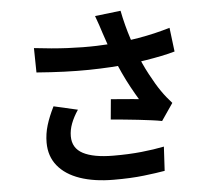

<svg xmlns="http://www.w3.org/2000/svg" viewBox="-58 -882 1116 1003"><g transform="rotate(-5 500.0 -380.0)"><path d="M506.7 -709.6Q501.1 -726.9 493 -751.8Q484.9 -776.7 475.2 -801.9L610.3 -817.8Q617.7 -779.3 627.8 -740.9Q637.8 -702.5 649.8 -665.9Q661.8 -629.4 673.6 -597.2Q696.6 -534.8 728.4 -475.5Q760.1 -416.1 784.3 -381.8Q797 -363.3 810.6 -346.6Q824.1 -330 837.8 -314.8L776.5 -225.2Q755.2 -229.5 723.2 -233.7Q691.1 -238 653.7 -242.2Q616.4 -246.4 578.9 -250Q541.4 -253.7 509.8 -256.3L519.6 -362Q544.6 -360 572.5 -357.7Q600.5 -355.4 625.5 -353.3Q650.5 -351.2 665.8 -349.7Q648 -379 627.8 -415.9Q607.6 -452.8 588.7 -493.5Q569.7 -534.1 554 -575.3Q538 -617.2 526.6 -651.2Q515.2 -685.2 506.7 -709.6ZM142.6 -663Q236.1 -651.8 317.8 -647.8Q399.6 -643.8 470.7 -646.1Q541.9 -648.4 601.4 -655Q646.5 -660.5 690.3 -667.9Q734.2 -675.3 776.4 -685.2Q818.6 -695.2 857.4 -706.8L872.8 -581.2Q840.3 -571.8 801.5 -564Q762.8 -556.1 721.7 -549.5Q680.7 -542.9 640.7 -538.1Q540.3 -526.6 419.4 -524.7Q298.5 -522.9 144.6 -535ZM343.4 -322.3Q319.5 -286.8 306.9 -253.3Q294.3 -219.8 294.3 -187.1Q294.3 -124.5 349 -95.9Q403.6 -67.4 506.5 -67Q588.4 -66.7 654.8 -73.6Q721.2 -80.5 774 -91.2L767 35.4Q724.5 42.9 657 50.8Q589.5 58.8 498.5 58.5Q396.6 58.3 321.6 32.5Q246.6 6.6 206 -43.5Q165.4 -93.5 165.4 -165.1Q165.4 -210.9 178.9 -255.5Q192.4 -300.1 218 -351.1Z"/></g></svg>

Font: Noto Sans KR Thin
Style: Regular
Weight: 100
Designer: Ryoko NISHIZUKA 西塚涼子 (kana, bopomofo & ideographs); Paul D. Hunt (Latin, Greek & Cyrillic); Sandoll Communications 산돌커뮤니
Foundry: Adobe
Version: Version 2.004-H2;hotconv 1.0.118;makeotfexe 2.5.65603